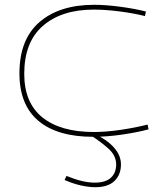

<svg xmlns="http://www.w3.org/2000/svg" viewBox="-20 -560 678 800"><path d="M61 -254Q61 -396 144.5 -468Q228 -540 372 -540Q420 -540 480.5 -532Q541 -524 588 -512L584 -493Q537 -505 477.5 -512.5Q418 -520 371 -520Q237 -520 159 -452.5Q81 -385 81 -252Q81 -132 156.5 -71Q232 -10 371 -10Q422 -10 483 -19Q544 -28 595 -41L599 -21Q550 -8 487.5 1Q425 10 368 10Q219 10 140 -56.5Q61 -123 61 -254ZM257 173Q325 201 375 201Q419 201 441.5 181Q464 161 464 125Q464 88 431 58.5Q398 29 352 0H378Q427 23 455.5 55.5Q484 88 484 125Q484 168 457 194Q430 220 377 220Q351 220 318.5 213Q286 206 249 190Z"/></svg>

Font: Georama Extended Thin
Style: Regular
Weight: 100
Width: 7
Designer: Jean-Baptiste Levee
Foundry: Production Type
Version: Version 1.000